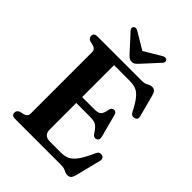

<svg xmlns="http://www.w3.org/2000/svg" viewBox="-259 -1017 1153 1153"><g transform="rotate(45 317.0 -441.0)"><path d="M41.5 -675.5Q41.5 -700 70.5 -700H447.5Q472.5 -700 487.5 -709.2Q502.5 -718.5 518.5 -718.5Q533.5 -718.5 541.2 -710Q549 -701.5 554.5 -682L591.5 -542.5Q598.5 -517 574 -511Q550 -505.5 539 -530.5Q513.5 -580.5 492.5 -606Q471.5 -631.5 449.2 -640Q427 -648.5 397.5 -648.5H263.5V-377.5H369.5Q400 -377.5 412.5 -390.2Q425 -403 430 -436.5Q435.5 -459 453 -459.5Q472 -460.5 477 -438L515.5 -292.5Q521.5 -266 501.5 -259.5Q483 -253.5 470.5 -272.5Q450 -305.5 432.8 -316.5Q415.5 -327.5 382 -327.5H263.5V-102.5Q263.5 -51.5 317 -51.5H408Q439 -51.5 463 -62.2Q487 -73 509.5 -104.2Q532 -135.5 559 -196.5Q568.5 -220 591.5 -215.5Q617 -210.5 609.5 -180L569.5 -20Q564 -1 556 8Q548 17 532.5 17Q517.5 17 502.2 8.5Q487 0 461.5 0H70.5Q41.5 0 41.5 -24.5Q41.5 -43 62 -51L90 -57.5Q115 -65.5 115 -89V-611Q115 -634.5 90 -642.5L62 -649Q41.5 -657 41.5 -675.5ZM366.5 -763.5Q355.5 -751.5 346.5 -744.5Q337.5 -737.5 323.5 -737.5Q310 -737.5 300.8 -744.5Q291.5 -751.5 280.5 -763.5L188 -864.5Q179.5 -873.5 180 -881.8Q180.5 -890 185.5 -894Q198 -905 219 -891.5L323.5 -829L428 -891.5Q449 -904.5 461.5 -894Q466 -890 466.8 -881.8Q467.5 -873.5 459 -864.5Z"/></g></svg>

Font: Fraunces 72pt S050 SemiBold
Style: Regular
Weight: 600
Version: Version 1.000; ttfautohint (v1.8.3)